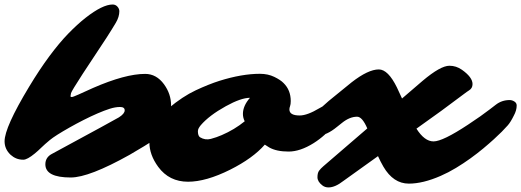

<svg xmlns="http://www.w3.org/2000/svg" viewBox="-83 -779 2278 839"><path d="M220.7 -221.7Q157.7 -186 135 -167.2Q112.3 -148.4 97.9 -134.3Q83.5 -120.1 69.3 -108.4Q36.1 -81.1 19 -81.1Q2 -81.1 -11.7 -86.7Q-25.4 -92.3 -36.6 -102.5Q-63 -127.4 -63 -161.6Q-63 -222.2 43.9 -399.4Q89.8 -475.6 132.8 -533.4Q175.8 -591.3 215.3 -632.1Q254.9 -672.9 291 -701.2Q365.2 -759.3 409.2 -759.3Q421.9 -759.3 430.2 -750Q438.5 -740.7 438.5 -730Q438.5 -705.6 423.1 -679.4Q407.7 -653.3 382.3 -613.8L278.3 -456.1Q229.5 -380.9 227.3 -371.8Q225.1 -362.8 225.1 -358.9Q225.1 -355 230.5 -355Q235.8 -355 260.7 -366.2Q260.7 -366.2 323.2 -394.5Q464.4 -456.1 551.3 -456.1Q600.6 -456.1 633.8 -410.6Q664.6 -368.2 664.6 -318.8Q664.6 -269.5 649.4 -233.9Q634.3 -198.2 604.7 -177.7Q575.2 -157.2 545.9 -139.6L483.4 -102.5Q306.2 -3.4 226.1 -3.4Q115.2 -3.4 115.2 -61Q115.2 -92.3 145.5 -107.4Q424.3 -258.3 436.5 -266.1Q461.9 -282.2 461.9 -296.9Q461.9 -311.5 441.4 -311.5Q420.9 -311.5 396.5 -303.7Q372.1 -295.9 342.8 -283.2Q313.5 -270.5 281.7 -254.4Q250 -238.3 220.7 -221.7Z M1181.6 -300.8Q1181.6 -274.4 1226.6 -274.4Q1259.8 -274.4 1313.5 -306.6L1352.5 -328.1Q1370.6 -338.4 1384 -338.4Q1397.5 -338.4 1405.3 -330.1Q1413.1 -321.8 1413.1 -307.1Q1413.1 -292.5 1403.3 -273.2Q1393.6 -253.9 1376.5 -232.7Q1359.4 -211.4 1336.4 -190.7Q1313.5 -169.9 1287.1 -153.3Q1228.5 -116.7 1178.2 -116.7Q1125 -116.7 1093.3 -134.8Q1083.5 -140.6 1074.2 -147Q1022 -87.4 922.9 -37.6Q817.4 15.1 738.8 15.1Q656.2 15.1 608.4 -49.8Q569.8 -102.5 569.8 -156.7Q569.8 -234.9 653.3 -305.7Q714.8 -357.4 772.2 -384.3Q829.6 -411.1 876 -425.8Q974.1 -456.5 1052.7 -456.5Q1087.9 -456.5 1115.5 -443.1Q1143.1 -429.7 1156.2 -416Q1187.5 -385.3 1187.5 -337.4Q1187.5 -323.2 1184.6 -315.4Q1181.6 -307.6 1181.6 -300.8ZM782.2 -208.5 781.7 -207V-206.5Q781.7 -185.5 791 -179.2Q813.5 -165.5 838.4 -172.1Q863.3 -178.7 885.7 -188.5Q941.4 -212.4 986.3 -249Q978.5 -264.6 978.5 -281.2Q978.5 -316.4 1009.3 -351.6Q970.2 -351.6 903.8 -314.9Q830.6 -274.4 793.9 -231.4Q782.2 -216.8 782.2 -208.5Z M1736.8 -216.8Q1772 -161.1 1811.5 -161.1Q1851.6 -161.1 1962.4 -234.4L2015.6 -270.5Q2039.6 -287.6 2055.7 -300Q2071.8 -312.5 2083.5 -321.3Q2109.9 -341.8 2144 -341.8Q2154.8 -341.8 2164.8 -335.4Q2174.8 -329.1 2174.8 -318.1Q2174.8 -307.1 2171.6 -296.1Q2168.5 -285.2 2162.1 -273.4Q2148.4 -245.6 2136 -231.4Q2123.5 -217.3 2109.4 -203.1Q2095.2 -189 2075 -170.4Q2054.7 -151.9 2028.6 -130.1Q2002.4 -108.4 1972.7 -86.9Q1942.9 -65.4 1909.9 -45.4Q1877 -25.4 1842.3 -10.3Q1765.1 23.4 1703.6 23.4Q1635.7 23.4 1592.3 -50.8Q1579.6 -72.8 1568.8 -96.7L1417.5 11.7Q1381.3 40 1352.5 40Q1336.9 40 1325.7 31.2Q1304.2 14.6 1304.2 -4.4Q1304.2 -23.4 1311.3 -33Q1318.4 -42.5 1329.6 -52.2L1522 -217.8Q1500 -269 1477.5 -269Q1444.8 -269 1411.1 -241.7L1389.6 -224.6Q1343.8 -187 1308.1 -187Q1293.9 -187 1282.2 -195.8Q1259.3 -212.9 1259.3 -235.4Q1259.3 -257.8 1308.6 -298.8L1327.6 -314.9Q1340.3 -326.7 1353.5 -337.9L1453.6 -419.4Q1525.9 -475.6 1572.3 -475.6Q1612.8 -475.6 1651.4 -397Q1662.6 -374 1673.8 -348.6L1763.7 -425.8Q1841.8 -491.7 1880.9 -491.7Q1910.6 -491.7 1935.5 -474.1Q1981.9 -441.4 1981.9 -411.6Q1981.9 -393.1 1966.3 -383.8Q1963.4 -382.3 1956.1 -377L1845.7 -294.9Z"/></svg>

Font: Sarina
Style: Regular
Weight: 400
Designer: James Grieshaber
Foundry: James Grieshaber
Version: Version 1.001